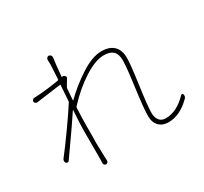

<svg xmlns="http://www.w3.org/2000/svg" viewBox="-159 -997 1318 1243"><g transform="rotate(-30 500.0 -375.5)"><path d="M947.3 -123Q951.2 -127.9 956.5 -126.5Q961.9 -125 963.9 -119.1Q964.8 -115.2 964.8 -110.4Q964.8 -99.6 956.1 -90.8Q876 -11.7 791 -11.7Q747.1 -11.7 720.7 -38.1Q694.3 -64.5 694.3 -113.3Q694.3 -170.9 713.9 -314.5Q733.4 -458 733.4 -507.8Q733.4 -555.7 710.4 -576.7Q687.5 -597.7 641.6 -597.7Q579.1 -597.7 492.2 -542Q405.3 -486.3 325.2 -399.4Q322.3 -396.5 321.3 -391.6Q317.4 -302.7 317.4 -245.1Q317.4 -223.6 317.4 -182.6Q316.4 -158.2 316.4 -142.6Q316.4 -131.8 316.4 -126Q317.4 -110.4 317.9 -82Q318.4 -53.7 319.3 -24.4Q319.3 -12.7 320.3 2Q321.3 9.8 315.9 15.6Q310.5 21.5 303.2 21.5Q295.9 21.5 290.5 15.6Q285.2 9.8 286.1 2Q287.1 -12.7 287.1 -23.4V-245.1Q287.1 -280.3 293.9 -388.7Q293.9 -389.6 293 -389.6Q292 -389.6 292 -389.6Q255.9 -333 104.5 -119.1Q100.6 -113.3 93.8 -113.3Q86.9 -113.3 82 -118.2Q77.1 -126 77.1 -133.3Q77.1 -140.6 82 -147.5Q128.9 -207 196.3 -302.2Q263.7 -397.5 294.9 -447.3Q296.9 -451.2 296.9 -455.1Q302.7 -529.3 304.7 -569.3Q304.7 -574.2 300.8 -573.2Q282.2 -570.3 216.8 -562Q151.4 -553.7 119.1 -548.8Q111.3 -547.9 105 -552.7Q98.6 -557.6 97.7 -565.4Q97.7 -572.3 102.5 -577.6Q107.4 -583 115.2 -584Q125 -584 139.6 -585Q218.8 -589.8 303.7 -604.5Q307.6 -605.5 308.6 -609.4Q309.6 -629.9 311 -656.7Q312.5 -683.6 313.5 -697.3Q314.5 -710.9 314.5 -715.8Q314.5 -739.3 313.5 -752Q312.5 -760.7 318.4 -766.6Q324.2 -773.4 332 -773.4Q332 -773.4 333 -773.4Q341.8 -772.5 347.2 -765.6Q352.5 -758.8 351.6 -750Q344.7 -703.1 336.9 -612.3Q336.9 -612.3 337.4 -611.8Q337.9 -611.3 338.9 -611.3Q349.6 -615.2 358.4 -606.4L359.4 -605.5Q369.1 -595.7 361.3 -585Q344.7 -559.6 333 -538.1Q331.1 -534.2 330.1 -529.3Q328.1 -502.9 324.2 -445.3Q324.2 -444.3 325.2 -443.8Q326.2 -443.4 327.1 -444.3Q395.5 -512.7 484.4 -570.3Q573.2 -627.9 641.6 -627.9Q701.2 -627.9 732.9 -597.2Q764.6 -566.4 764.6 -507.8Q764.6 -460 744.1 -314Q723.6 -168 723.6 -119.1Q723.6 -85.9 739.7 -64.5Q755.9 -43 788.1 -43Q870.1 -43 947.3 -123Z"/></g></svg>

Font: Gen Jyuu Gothic ExtraLight
Style: Regular
Weight: 100
Designer: [Source Han Sans]
Ryoko NISHIZUKA  (kana & ideographs); Paul D. Hunt (Latin, Greek & Cyrillic); Wenlong ZHANG  (bopomofo
Version: Version 1.002.20150607